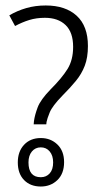

<svg xmlns="http://www.w3.org/2000/svg" viewBox="-20 -821 365 701"><path d="M103 -367 104 -379Q107 -401 117.5 -429Q128 -457 165 -495Q206 -536 226.5 -569Q247 -602 247 -650Q247 -703 219.5 -729.5Q192 -756 144 -756Q113 -756 87 -748Q61 -740 35 -726L14 -765Q43 -782 76 -791.5Q109 -801 147 -801Q219 -801 260 -763.5Q301 -726 301 -653Q301 -611 289.5 -581Q278 -551 257 -525.5Q236 -500 208 -472Q171 -434 161.5 -410.5Q152 -387 150 -376L149 -367ZM129 -140Q91 -140 68 -163.5Q45 -187 45 -228Q45 -268 68 -292.5Q91 -317 129 -317Q165 -317 189.5 -293.5Q214 -270 214 -229Q214 -187 189.5 -163.5Q165 -140 129 -140ZM129 -174Q149 -174 161.5 -188Q174 -202 174 -228Q174 -253 161.5 -268Q149 -283 129 -283Q109 -283 96.5 -268Q84 -253 84 -228Q84 -174 129 -174Z"/></svg>

Font: Noto Sans Myanmar UI Condensed Light
Style: Regular
Weight: 300
Width: 3
Designer: Monotype Design Team
Foundry: Monotype Imaging Inc.
Version: Version 2.103; ttfautohint (v1.8.4.7-5d5b)